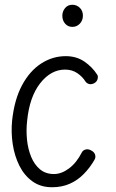

<svg xmlns="http://www.w3.org/2000/svg" viewBox="-20 -777 487 807"><path d="M199 10Q150.5 10 116.2 -14.8Q82 -39.5 61.5 -80.5Q41 -121.5 33.5 -171.2Q26 -221 31 -271Q40.5 -359 72.8 -419Q105 -479 153 -510Q201 -541 256.5 -541Q301 -541 334.2 -518.5Q367.5 -496 389 -462.5Q393 -456 390.2 -445Q387.5 -434 376.5 -427.5Q363.5 -421 354 -424Q344.5 -427 339.5 -434Q327 -454.5 305 -469.5Q283 -484.5 253.5 -484.5Q194 -484.5 149 -427.2Q104 -370 94 -269Q89.5 -229.5 93.5 -190Q97.5 -150.5 111 -117.8Q124.5 -85 148.2 -65.2Q172 -45.5 207 -45.5Q238.5 -45.5 270.2 -69.2Q302 -93 324 -136.5Q329 -146 340.5 -148.8Q352 -151.5 364.5 -144Q376.5 -137.5 379.8 -126.5Q383 -115.5 377.5 -106Q358 -72 332.2 -45.8Q306.5 -19.5 273.5 -4.8Q240.5 10 199 10ZM284 -664Q265.5 -664 253.8 -677.5Q242 -691 242 -711Q242 -729 253.5 -743Q265 -757 284 -757Q302.5 -757 315.5 -744.2Q328.5 -731.5 328.5 -711Q328.5 -691.5 315.8 -677.8Q303 -664 284 -664Z"/></svg>

Font: Edu SA Hand
Style: Regular
Weight: 400
Designer: Tina and Corey Anderson, Eben Sorkin, Mirko Velimirovic
Foundry: Google for Education
Version: Version 2.000